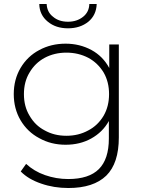

<svg xmlns="http://www.w3.org/2000/svg" viewBox="-20 -745 722 963"><path d="M528 -522H576V-56Q576 74 513 136Q449 198 323 198Q250 198 187 176Q122 154 84 115L111 77Q151 114 205 133Q262 153 322 153Q426 153 476 103Q526 53 526 -50V-138Q495 -82 437 -50Q381 -19 309 -19Q236 -19 177 -52Q118 -83 83 -142Q49 -200 49 -273Q49 -346 83 -404Q118 -463 177 -494Q236 -526 309 -526Q380 -526 439 -494Q496 -463 528 -404ZM423 -91Q471 -116 500 -165Q527 -212 527 -273Q527 -334 500 -381Q471 -429 423 -455Q373 -481 313 -481Q253 -481 204 -455Q156 -429 128 -381Q100 -335 100 -273Q100 -211 128 -165Q156 -116 204 -91Q252 -64 313 -64Q374 -64 423 -91ZM321 -603Q260 -603 220 -636Q178 -670 177 -725H214Q216 -684 246 -661Q275 -636 321 -636Q366 -636 397 -661Q427 -685 428 -725H465Q463 -669 423 -636Q382 -603 321 -603Z"/></svg>

Font: Montserrat Light Alt1
Style: Light
Weight: 500
Designer: Differentunic
Foundry: Julieta Ulanovsky
Version: 0.1